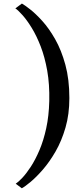

<svg xmlns="http://www.w3.org/2000/svg" viewBox="-20 -850 460 1056"><path d="M361.5 -310.5Q361.5 -221.5 340.2 -148.2Q319 -75 285.8 -17.2Q252.5 40.5 216 82.5Q179.5 124.5 148.2 150.5Q117 176.5 100 185.5L66.5 160.5Q80.5 151.5 102.8 128Q125 104.5 149.8 66.5Q174.5 28.5 197 -24.2Q219.5 -77 234.2 -144.5Q249 -212 251 -294.5Q253 -386 239.8 -461Q226.5 -536 203.8 -594.8Q181 -653.5 154.8 -696.2Q128.5 -739 104.5 -766Q80.5 -793 64.5 -804L100.5 -830.5Q115 -822.5 145.2 -799Q175.5 -775.5 212.5 -734.8Q249.5 -694 283.5 -634.2Q317.5 -574.5 339.5 -494Q361.5 -413.5 361.5 -310.5Z"/></svg>

Font: Merriweather 72pt SemiBold
Style: Regular
Weight: 600
Version: Version 2.100